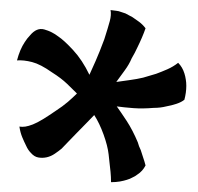

<svg xmlns="http://www.w3.org/2000/svg" viewBox="-20 -581 404 391"><path d="M342.8 -453.1Q351.6 -444.3 355.5 -431.6Q357.4 -425.8 358.4 -418.9Q359.4 -413.1 359.4 -406.2Q359.4 -392.6 355.5 -377.9Q349.6 -373 339.4 -369.6Q329.1 -366.2 318.4 -364.3Q306.6 -361.3 293 -361.3Q270.5 -359.4 251.5 -360.8Q232.4 -362.3 217.8 -364.3Q225.6 -353.5 237.8 -335Q250 -316.4 260.7 -291Q262.7 -283.2 266.6 -275.4Q268.6 -268.6 271.5 -260.3Q274.4 -252 276.4 -244.1Q270.5 -232.4 259.8 -225.6Q254.9 -221.7 250 -219.7Q245.1 -216.8 238.3 -214.8Q232.4 -212.9 224.1 -211.4Q215.8 -210 206.1 -210Q206.1 -220.7 205.1 -231Q204.1 -241.2 203.1 -249Q202.1 -258.8 201.2 -266.6Q199.2 -284.2 190.9 -307.1Q182.6 -330.1 171.9 -346.7Q165 -339.8 155.3 -329.6Q145.5 -319.3 135.7 -309.6Q126 -299.8 117.7 -291Q109.4 -282.2 105.5 -278.3Q99.6 -273.4 91.8 -268.1Q84 -262.7 75.2 -260.7Q66.4 -258.8 58.1 -260.3Q49.8 -261.7 43 -269.5Q37.1 -275.4 33.2 -284.2Q29.3 -292 25.4 -301.3Q21.5 -310.5 19.5 -323.2Q25.4 -322.3 31.7 -323.2Q38.1 -324.2 46.9 -327.6Q55.7 -331.1 66.9 -337.9Q78.1 -344.7 93.8 -355.5Q107.4 -364.3 118.2 -373.5Q128.9 -382.8 136.7 -390.6Q128.9 -398.4 116.7 -410.2Q104.5 -421.9 85.9 -433.6Q62.5 -450.2 45.4 -454.6Q28.3 -459 14.6 -458Q20.5 -480.5 30.3 -495.1Q35.2 -502.9 41 -508.8Q54.7 -525.4 70.3 -521Q85.9 -516.6 98.6 -506.8Q110.4 -499 128.9 -479Q147.5 -459 162.1 -428.7Q167 -439.5 174.8 -457Q182.6 -474.6 192.4 -501Q200.2 -525.4 203.6 -538.1Q207 -550.8 205.1 -560.5Q210.9 -559.6 216.3 -559.1Q221.7 -558.6 226.6 -556.6L235.4 -553.7Q242.2 -549.8 250 -545.9Q255.9 -542 263.2 -536.6Q270.5 -531.2 276.4 -523.4Q273.4 -514.6 269 -504.4Q264.6 -494.1 259.8 -484.4Q254.9 -473.6 248 -461.9Q243.2 -450.2 233.9 -437.5Q224.6 -424.8 216.8 -414.1Q230.5 -416 244.6 -418Q258.8 -419.9 271.5 -422.9Q285.2 -426.8 297.9 -430.7Q308.6 -434.6 320.8 -439.9Q333 -445.3 342.8 -453.1Z"/></svg>

Font: Rancho
Style: Regular
Weight: 400
Designer: Font Diner, Inc
Foundry: Font Diner, Inc
Version: Version 1.000